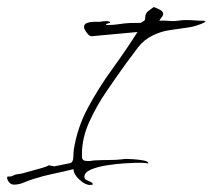

<svg xmlns="http://www.w3.org/2000/svg" viewBox="-37 -482 605 546"><path d="M219 44Q205 44 188.5 28.5Q172 13 172 -1Q144 6 115 12Q86 18 58 27Q45 31 31 37Q17 43 3 43Q-5 43 -10.5 37Q-16 31 -17 23L-16 22V20H-8Q-8 20 -7 19.5Q-6 19 -5 19Q-4 19 -5 20L-3 19Q6 14 12 13.5Q18 13 27 11Q33 9 50.5 4.5Q68 0 84.5 -5Q101 -10 101 -12L118 -9L162 -18Q171 -20 171.5 -35Q172 -50 173 -57Q183 -120 213.5 -176.5Q244 -233 282.5 -286Q321 -339 354 -391L224 -379Q218 -378 210 -388.5Q202 -399 202 -405Q202 -414 211 -417Q220 -420 231 -420Q242 -420 247 -420Q252 -421 257 -421.5Q262 -422 266 -422Q272 -422 274 -420H276V-417L265 -414V-411H272Q279 -411 286 -411.5Q293 -412 299 -413Q319 -416 331 -416.5Q343 -417 363 -417Q370 -421 373 -423Q376 -425 376 -432Q376 -444 384 -450Q392 -456 400 -462Q406 -460 416.5 -455Q427 -450 427 -442Q427 -438 422.5 -432.5Q418 -427 416 -423Q427 -424 437.5 -423Q448 -422 459 -422Q461 -422 472.5 -423.5Q484 -425 490 -425Q504 -425 517 -424Q530 -423 543 -423L548 -420Q525 -408 499 -404Q473 -400 447 -396.5Q421 -393 397 -381Q372 -369 355 -346.5Q338 -324 321 -301Q295 -265 266 -222.5Q237 -180 216.5 -134.5Q196 -89 196 -43V-39Q196 -29 200.5 -26.5Q205 -24 214 -24Q219 -24 225 -25Q231 -26 236 -26Q255 -27 274 -27Q293 -27 311 -29Q315 -30 318.5 -30Q322 -30 326 -30Q330 -30 344.5 -29Q359 -28 372 -25.5Q385 -23 385 -17Q376 -19 367 -19Q358 -19 349 -19Q340 -19 317 -17.5Q294 -16 267.5 -12Q241 -8 222 0Q203 8 203 21Q203 27 209 30Q215 33 221 35.5Q227 38 227 43Q225 43 223 43.5Q221 44 219 44Z"/></svg>

Font: Qwitcher Grypen
Style: Regular
Weight: 400
Designer: Robert E. Leuschke
Foundry: Robert E. Leuschke
Version: Version 1.100; ttfautohint (v1.8.3)